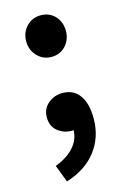

<svg xmlns="http://www.w3.org/2000/svg" viewBox="-108 -545 508 785"><g transform="rotate(-15 146.0 -152.0)"><path d="M146 -318Q111 -318 86.5 -343.5Q62 -369 62 -406Q62 -444 86.5 -469Q111 -494 146 -494Q183 -494 206.5 -469Q230 -444 230 -406Q230 -369 206.5 -343.5Q183 -318 146 -318ZM75 190 47 117Q100 97 128 64Q156 31 155 -7L152 -102L199 -23Q188 -14 175 -9.5Q162 -5 147 -5Q114 -5 88.5 -25.5Q63 -46 63 -84Q63 -120 89 -142Q115 -164 150 -164Q197 -164 222 -129Q247 -94 247 -31Q247 48 202.5 106Q158 164 75 190Z"/></g></svg>

Font: Assistant ExtraLight
Style: Bold
Weight: 700
Version: Version 3.000